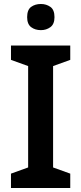

<svg xmlns="http://www.w3.org/2000/svg" viewBox="-20 -942 408 962"><path d="M332 0H35V-72L121 -103V-611L35 -642V-714H332V-642L246 -611V-103L332 -72ZM185 -922Q212 -922 232.5 -907.5Q253 -893 253 -856Q253 -821 232.5 -806Q212 -791 185 -791Q156 -791 136 -806Q116 -821 116 -856Q116 -893 136 -907.5Q156 -922 185 -922Z"/></svg>

Font: Noto Sans New Tai Lue SemiBold
Style: Regular
Weight: 600
Version: Version 2.003